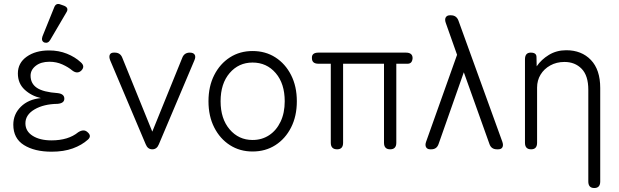

<svg xmlns="http://www.w3.org/2000/svg" viewBox="-20 -752 3118 967"><path d="M240 12Q154 12 100.5 -21.5Q47 -55 47 -124Q47 -177 85 -214.5Q123 -252 186 -258Q138 -269 104 -300.5Q70 -332 70 -382Q70 -435 114.5 -466.5Q159 -498 227 -498Q276 -498 317 -481.5Q358 -465 386 -439Q411 -418 389 -396Q369 -378 344 -397Q324 -414 294 -427.5Q264 -441 229 -441Q186 -441 160 -420.5Q134 -400 134 -371Q134 -331 166 -309.5Q198 -288 271 -283Q304 -279 304 -255Q304 -232 270 -229Q200 -228 154 -201Q108 -174 108 -131Q108 -91 144.5 -68Q181 -45 239 -45Q324 -45 374 -86Q401 -103 419 -88Q444 -68 423 -49Q392 -21 346.5 -4.5Q301 12 240 12ZM233 -551Q222 -532 203 -538Q186 -546 194 -569L253 -715Q262 -739 286 -729L303 -723Q329 -712 314 -689Z M747 0Q724 0 714 -25L535 -448Q528 -466 533 -476.5Q538 -487 553 -487H558Q586 -487 596 -461L747 -89L898 -461Q908 -487 936 -487Q954 -487 960.5 -476.5Q967 -466 959 -448L780 -25Q770 0 747 0Z M1252 11Q1188 11 1138 -21Q1088 -53 1059 -110Q1030 -167 1030 -242Q1030 -317 1059 -374Q1088 -431 1138 -463Q1188 -495 1252 -495Q1317 -495 1367 -463Q1417 -431 1446 -374Q1475 -317 1475 -242Q1475 -167 1446 -110Q1417 -53 1367 -21Q1317 11 1252 11ZM1252 -47Q1299 -47 1335.5 -71Q1372 -95 1393 -139Q1414 -183 1414 -242Q1414 -331 1368.5 -384Q1323 -437 1252 -437Q1182 -437 1136.5 -384Q1091 -331 1091 -242Q1091 -154 1136.5 -100.5Q1182 -47 1252 -47Z M1678 0Q1646 0 1646 -33V-431H1584Q1551 -431 1551 -459Q1549 -487 1584 -487H2024Q2058 -487 2058 -459Q2056 -431 2033 -431H1976V-33Q1976 0 1945 0Q1914 0 1914 -33V-431H1708V-33Q1708 0 1678 0Z M2147 0Q2132 0 2126 -10.5Q2120 -21 2126 -38L2282 -476L2225 -637Q2219 -654 2225 -664.5Q2231 -675 2246 -675H2251Q2279 -675 2289 -648L2510 -38Q2516 -21 2510.5 -10.5Q2505 0 2489 0H2483Q2454 0 2445 -27L2316 -388L2189 -27Q2180 0 2152 0Z M2655 0Q2624 0 2624 -33V-453Q2624 -487 2653 -487Q2682 -487 2682 -465L2683 -418Q2706 -452 2744.5 -475.5Q2783 -499 2832 -499Q2909 -499 2956 -450Q3003 -401 3003 -309V162Q3003 195 2973 195Q2943 195 2943 162V-300Q2943 -371 2909.5 -405.5Q2876 -440 2823 -440Q2783 -440 2751.5 -422.5Q2720 -405 2702.5 -376Q2685 -347 2685 -311V-33Q2685 0 2655 0Z"/></svg>

Font: Shin Retro Maru Gothic Regular
Style: Regular
Weight: 400
Designer: Iose
Foundry: Typographish
Version: Version 1.002